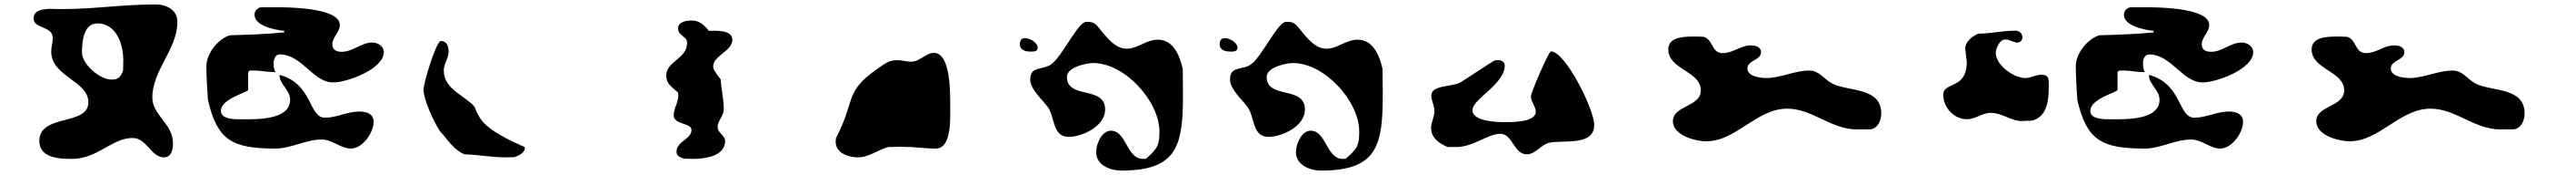

<svg xmlns="http://www.w3.org/2000/svg" viewBox="-20 -800 11721 794"><path d="M159 -160C159 -83 251 -79 307 -79C424 -79 490 -174 583 -174C648 -174 667 -86 726 -86C761 -86 767 -124 767 -150C767 -239 673 -277 673 -358C673 -481 787 -577 787 -700C787 -756 737 -780 687 -780C521 -780 374 -753 207 -760C176 -758 133 -756 133 -716C133 -668 220 -684 220 -627C220 -606 213 -588 213 -566C213 -452 382 -434 382 -336C382 -227 159 -286 159 -160ZM353 -562C353 -608 359 -694 423 -694C511 -694 541 -596 541 -527C541 -520 540 -487 540 -480C528 -450 519 -439 487 -439C433 -439 353 -509 353 -562Z M926 -347C968 -164 1036 -126 1232 -126C1305 -126 1371 -167 1444 -167C1493 -167 1529 -126 1577 -126C1629 -126 1680 -198 1680 -247C1680 -285 1645 -294 1615 -294C1561 -294 1512 -266 1459 -266C1383 -266 1404 -419 1253 -460L1252 -457C1252 -419 1300 -390 1300 -348C1300 -249 1130 -259 1062 -259C1039 -259 985 -262 985 -296C985 -354 1109 -380 1109 -393V-473C1109 -475 1116 -480 1119 -480H1138C1167 -480 1194 -473 1223 -473H1233C1225 -487 1225 -500 1225 -515C1225 -530 1232 -553 1253 -553C1354 -553 1404 -426 1496 -426C1560 -426 1726 -487 1726 -563C1726 -592 1698 -607 1673 -607C1624 -607 1585 -565 1535 -565C1513 -565 1492 -572 1492 -599C1492 -632 1526 -653 1526 -687C1526 -767 1281 -767 1239 -767H1166C1149 -762 1138 -750 1138 -733C1138 -682 1233 -664 1273 -660V-653C1198 -645 1093 -642 1026 -640C971 -623 919 -557 919 -499C919 -448 923 -396 926 -347Z M2093 -100C2157 -98 2217 -86 2280 -86C2286 -86 2314 -87 2320 -87C2335 -91 2368 -107 2368 -127C2368 -128 2367 -132 2367 -133C2309 -158 2202 -207 2167 -260C2130 -315 2157 -305 2113 -340C2066 -378 1999 -408 1999 -481C1999 -511 2021 -535 2021 -567C2021 -589 2013 -614 1986 -614C1964 -614 1907 -424 1907 -393C1907 -347 1955 -245 1980 -207C2018 -165 2043 -121 2093 -100Z M3058 -113C3058 -91 3070 -89 3092 -80C3098 -80 3129 -79 3135 -79C3183 -79 3279 -90 3279 -160C3279 -186 3245 -196 3245 -223C3245 -254 3273 -272 3273 -306C3273 -351 3261 -394 3259 -440C3251 -449 3227 -480 3225 -493C3218 -546 3312 -566 3312 -620C3312 -668 3226 -660 3205 -660C3184 -687 3161 -707 3127 -707C3104 -707 3065 -702 3065 -671C3065 -636 3106 -637 3106 -606C3106 -532 3011 -523 3011 -457C3011 -420 3035 -407 3065 -380C3065 -378 3066 -369 3066 -367C3066 -335 3045 -307 3045 -277C3045 -233 3126 -244 3126 -210C3126 -169 3058 -158 3058 -113Z M3782 -157C3782 -106 3839 -86 3883 -86C3935 -86 3973 -121 4023 -133C4032 -133 4076 -134 4086 -134C4137 -134 4187 -126 4237 -126C4311 -126 4303 -263 4303 -321C4303 -370 4307 -560 4229 -560C4193 -560 4164 -520 4126 -520C4105 -520 4084 -527 4062 -527C4044 -527 4025 -523 4009 -513C3809 -384 3882 -361 3783 -173C3783 -171 3782 -159 3782 -157Z M4967 -110C4967 -51 5031 -26 5081 -26C5339 -26 5362 -142 5362 -373C5362 -390 5361 -470 5361 -487C5348 -546 5319 -620 5248 -620C5194 -620 5157 -579 5105 -579C5045 -579 5001 -651 4968 -687C4951 -701 4941 -701 4922 -701C4884 -701 4811 -540 4761 -507C4721 -480 4667 -502 4667 -439C4667 -395 4726 -344 4748 -313C4780 -267 4768 -179 4842 -179C4905 -179 5008 -228 5008 -303C5008 -413 4834 -348 4834 -451C4834 -495 4921 -514 4954 -514C5098 -514 5255 -340 5255 -203C5255 -139 5245 -125 5194 -80C5192 -80 5183 -79 5181 -79C5104 -79 5106 -207 5034 -207C4992 -207 4967 -146 4967 -110ZM4620 -600C4620 -572 4646 -566 4669 -566C4680 -566 4701 -565 4701 -583C4701 -608 4664 -627 4644 -627C4627 -627 4620 -616 4620 -600Z M5876 -110C5876 -51 5940 -26 5990 -26C6248 -26 6271 -142 6271 -373C6271 -390 6270 -470 6270 -487C6257 -546 6228 -620 6157 -620C6103 -620 6066 -579 6014 -579C5954 -579 5910 -651 5877 -687C5860 -701 5850 -701 5831 -701C5793 -701 5720 -540 5670 -507C5630 -480 5576 -502 5576 -439C5576 -395 5635 -344 5657 -313C5689 -267 5677 -179 5751 -179C5814 -179 5917 -228 5917 -303C5917 -413 5743 -348 5743 -451C5743 -495 5830 -514 5863 -514C6007 -514 6164 -340 6164 -203C6164 -139 6154 -125 6103 -80C6101 -80 6092 -79 6090 -79C6013 -79 6015 -207 5943 -207C5901 -207 5876 -146 5876 -110ZM5529 -600C5529 -572 5555 -566 5578 -566C5589 -566 5610 -565 5610 -583C5610 -608 5573 -627 5553 -627C5536 -627 5529 -616 5529 -600Z M6806 -193C6862 -193 6867 -100 6926 -100C6968 -100 6991 -146 7032 -153C7099 -165 7233 -138 7233 -233C7233 -305 7101 -567 7036 -567C7026 -567 6945 -380 6945 -363C6945 -337 6967 -319 6967 -293C6967 -243 6850 -246 6822 -246C6797 -246 6679 -248 6679 -300C6679 -352 6826 -417 6826 -503C6826 -521 6810 -527 6795 -527C6779 -527 6777 -525 6759 -513C6746 -505 6639 -435 6626 -427C6591 -405 6492 -416 6492 -367C6492 -342 6506 -322 6506 -297C6506 -269 6491 -246 6491 -219C6491 -173 6529 -149 6566 -133H6606C6683 -133 6749 -193 6806 -193Z M7591 -250C7591 -185 7694 -159 7743 -159C7879 -159 7971 -307 8111 -307C8226 -307 8309 -213 8428 -213H8485C8523 -214 8539 -254 8539 -285C8539 -405 8391 -384 8318 -420C8279 -439 8258 -480 8212 -480C8144 -480 8082 -446 8016 -446C7990 -446 7930 -452 7930 -490C7930 -526 7992 -527 7992 -563C7992 -589 7963 -594 7945 -594C7899 -594 7864 -559 7818 -559C7765 -559 7776 -620 7731 -633C7724 -634 7692 -634 7685 -634C7645 -634 7570 -634 7570 -576C7570 -484 7718 -478 7718 -390C7718 -314 7591 -322 7591 -250Z M9038 -288C9090 -288 9126 -251 9181 -251C9188 -251 9220 -253 9227 -253C9296 -273 9301 -349 9301 -408C9301 -441 9303 -461 9267 -461C9241 -461 9220 -446 9195 -446C9141 -446 9060 -505 9060 -560C9060 -581 9078 -621 9103 -621C9106 -621 9113 -620 9114 -620C9118 -619 9150 -607 9154 -607C9171 -605 9181 -617 9181 -631C9181 -649 9166 -661 9149 -661C9094 -661 9038 -648 8981 -647C8955 -638 8921 -611 8921 -580C8921 -575 8927 -532 8927 -527C8927 -526 8928 -521 8928 -520C8928 -390 8821 -432 8821 -370C8821 -311 8871 -259 8928 -259C8969 -259 8997 -288 9038 -288Z M9431 -347C9473 -164 9541 -126 9737 -126C9810 -126 9876 -167 9949 -167C9998 -167 10034 -126 10082 -126C10134 -126 10185 -198 10185 -247C10185 -285 10150 -294 10120 -294C10066 -294 10017 -266 9964 -266C9888 -266 9909 -419 9758 -460L9757 -457C9757 -419 9805 -390 9805 -348C9805 -249 9635 -259 9567 -259C9544 -259 9490 -262 9490 -296C9490 -354 9614 -380 9614 -393V-473C9614 -475 9621 -480 9624 -480H9643C9672 -480 9699 -473 9728 -473H9738C9730 -487 9730 -500 9730 -515C9730 -530 9737 -553 9758 -553C9859 -553 9909 -426 10001 -426C10065 -426 10231 -487 10231 -563C10231 -592 10203 -607 10178 -607C10129 -607 10090 -565 10040 -565C10018 -565 9997 -572 9997 -599C9997 -632 10031 -653 10031 -687C10031 -767 9786 -767 9744 -767H9671C9654 -762 9643 -750 9643 -733C9643 -682 9738 -664 9778 -660V-653C9703 -645 9598 -642 9531 -640C9476 -623 9424 -557 9424 -499C9424 -448 9428 -396 9431 -347Z M10518 -250C10518 -185 10621 -159 10670 -159C10806 -159 10898 -307 11038 -307C11153 -307 11236 -213 11355 -213H11412C11450 -214 11466 -254 11466 -285C11466 -405 11318 -384 11245 -420C11206 -439 11185 -480 11139 -480C11071 -480 11009 -446 10943 -446C10917 -446 10857 -452 10857 -490C10857 -526 10919 -527 10919 -563C10919 -589 10890 -594 10872 -594C10826 -594 10791 -559 10745 -559C10692 -559 10703 -620 10658 -633C10651 -634 10619 -634 10612 -634C10572 -634 10497 -634 10497 -576C10497 -484 10645 -478 10645 -390C10645 -314 10518 -322 10518 -250Z"/></svg>

Font: CISF Camouflage Kit
Style: Ste
Weight: 400
Designer: Robert Jablonski, Jasper
Foundry: Cannot Into Space Fonts
Version: Version 1.27